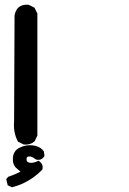

<svg xmlns="http://www.w3.org/2000/svg" viewBox="-20 -436 540 805"><path d="M27.3 347.7 16.6 342.8 12.2 340.8 11.2 336.4 7.3 319.8 5.9 314.5 9.8 310.5 13.7 306.6 15.1 304.7 17.6 304.2Q42.5 295.9 65.9 283.7Q55.7 275.4 47.4 267.6Q31.7 252.9 34.2 224.1Q35.2 210 43 199Q50.8 188 64.5 182.1Q76.7 176.3 89.8 174.1Q103 171.9 116.7 173.3Q145.5 176.3 161.6 195.8L163.6 198.2L164.1 200.7L166 214.4L166.5 218.3L164.1 221.7Q152.8 237.3 132.8 233.4L130.4 232.9L128.9 231.4Q120.1 224.6 113 221.9Q106 219.2 100.1 220.2Q97.7 220.7 96.2 221.2Q94.7 221.7 93.5 222.9Q92.3 224.1 91.8 226.3Q91.3 228.5 91.3 231.9Q91.3 235.8 92.3 238.5Q93.3 241.2 95.5 242.7Q97.7 244.1 101.6 245.6Q116.2 249.5 136.7 240.2L141.6 237.8L146.5 241.2Q153.8 246.6 157 254.9Q160.2 263.2 158.2 272.5L157.2 275.4L155.3 277.3Q146.5 286.1 137.5 293.9Q128.4 301.8 118.7 308.6Q108.9 315.4 98.6 321.3Q68.4 339.4 33.7 348.1L30.3 349.1ZM77.6 168.9 58.1 159.2 55.2 157.7 53.7 154.8Q35.2 118.2 39.1 72.8L41 -369.1V-369.6V-370.1Q43.5 -388.7 55.2 -402.8L55.7 -403.3L56.2 -403.8Q72.8 -418.5 98.6 -416H100.6L102.1 -415L121.6 -405.3L124.5 -403.8L126 -400.9L135.7 -381.3L136.7 -379.4V-377V129.9V132.3L135.7 134.3L126 154.8L125 156.2L123.5 157.7Q115.2 165 104.5 168Q93.8 170.9 81.1 169.9H79.1Z"/></svg>

Font: NaikaiFont
Style: Bold
Weight: 700
Version: Version 1.89